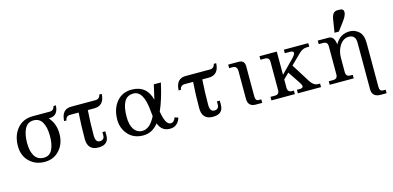

<svg xmlns="http://www.w3.org/2000/svg" viewBox="-84 -1276 4194 2048"><g transform="rotate(-15 2013.0 -251.5)"><path d="M270 -37.6Q334 -37.6 363 -94.2Q392.1 -150.9 392.1 -244.6Q392.1 -341.3 360.8 -396.2Q329.6 -451.2 265.6 -451.2Q198.7 -451.2 167.7 -391.4Q136.7 -331.5 136.7 -236.3Q136.7 -139.6 170.7 -88.6Q204.6 -37.6 270 -37.6ZM427.7 -429.7 433.6 -422.9Q496.1 -349.6 496.1 -241.7Q496.1 -134.3 432.9 -63.2Q369.6 7.8 269 7.8Q167.5 7.8 100.6 -56.9Q33.7 -121.6 33.7 -228.5Q33.7 -346.2 97.7 -421.1Q161.6 -496.1 269 -496.1H457.5Q500 -496.1 511.7 -543.9H537.6Q531.7 -429.7 435.5 -429.7Z M861.3 7.8Q742.2 7.8 742.2 -119.1Q742.2 -263.2 752 -407.2H659.2Q611.8 -407.2 605 -358.9H579.1Q585 -488.3 690.9 -488.3H961.4Q1003.9 -488.3 1015.6 -536.1H1041.5Q1035.6 -407.2 924.8 -407.2H853.5Q843.8 -269.5 843.8 -131.3Q843.8 -53.2 891.1 -53.2Q943.4 -53.2 943.4 -106.9V-140.1H975.1V-94.7Q975.1 7.8 861.3 7.8Z M1525.4 -80.6Q1457 7.3 1357.4 7.3Q1252 7.3 1190.9 -62Q1129.9 -131.3 1129.9 -227.1Q1129.9 -231.9 1130.4 -236.3Q1132.8 -349.1 1194.6 -423.1Q1256.3 -497.1 1359.4 -497.1Q1524.9 -497.1 1567.9 -330.6Q1586.9 -407.7 1604.5 -490.2H1682.6Q1642.6 -308.1 1590.3 -192.4Q1615.2 -42 1671.4 -42Q1710.4 -42 1727.1 -92.8L1765.6 -79.6Q1736.3 12.2 1649.9 12.2Q1558.6 12.2 1525.4 -80.6ZM1234.4 -229Q1234.4 -140.6 1267.8 -91.3Q1301.3 -42 1360.4 -42Q1443.4 -42 1504.9 -165.5Q1501.5 -190.9 1499 -220.2Q1481 -452.1 1368.2 -452.1Q1298.3 -452.1 1266.4 -395.5Q1234.4 -338.9 1234.4 -229Z M2125.5 7.8Q2006.3 7.8 2006.3 -119.1Q2006.3 -263.2 2016.1 -407.2H1923.3Q1876 -407.2 1869.1 -358.9H1843.3Q1849.1 -488.3 1955.1 -488.3H2225.6Q2268.1 -488.3 2279.8 -536.1H2305.7Q2299.8 -407.2 2189 -407.2H2117.7Q2107.9 -269.5 2107.9 -131.3Q2107.9 -53.2 2155.3 -53.2Q2207.5 -53.2 2207.5 -106.9V-140.1H2239.3V-94.7Q2239.3 7.8 2125.5 7.8Z M2670.4 0H2599.6Q2513.7 0 2513.7 -87.9V-390.1Q2513.7 -449.2 2464.8 -449.2H2425.3V-488.3H2540.5Q2606.4 -488.3 2606.4 -419.9V-87.9Q2606.4 -39.1 2640.6 -39.1H2670.4Z M3319.8 0H3064V-39.1H3096.2Q3131.8 -39.1 3131.8 -61Q3131.8 -75.7 3115.7 -100.1L3022.5 -239.7L2961.9 -180.2V-87.9Q2961.9 -39.1 3010.7 -39.1H3030.8V0H2772V-39.1H2820.3Q2869.1 -39.1 2869.1 -87.9V-400.4Q2869.1 -449.2 2820.3 -449.2H2771V-488.3H2961.9V-231.9L3099.1 -371.1Q3136.2 -409.2 3136.2 -428.7Q3136.2 -449.2 3095.7 -449.2H3040V-488.3H3310.1V-449.2H3281.7Q3236.8 -449.2 3196.8 -410.6L3085 -300.8L3211.9 -98.1Q3249 -39.1 3298.8 -39.1H3319.8Z M3744.1 -442.4Q3684.1 -442.4 3643.6 -382.8Q3605.5 -324.2 3605.5 -245.6V-87.9Q3605.5 -39.1 3654.3 -39.1H3680.7V0H3415.5V-39.1H3463.9Q3512.7 -39.1 3512.7 -87.9V-400.4Q3512.7 -449.2 3463.9 -449.2H3414.6V-488.3H3534.2Q3594.7 -488.3 3605.5 -395.5Q3659.2 -495.6 3767.6 -495.6Q3824.7 -495.6 3868.2 -455.8Q3911.6 -416 3911.6 -328.6V156.2Q3911.6 205.1 3950.7 205.1H3978.5V244.1H3913.6Q3818.8 244.1 3818.8 156.2V-356.4Q3818.8 -442.4 3744.1 -442.4ZM3608.9 -522.9 3631.3 -664.1Q3644 -746.6 3697.8 -746.6H3725.6Q3748 -746.6 3758.5 -736.6Q3769 -726.6 3769 -707.5Q3769 -671.9 3720.7 -607.9L3656.7 -522.9Z"/></g></svg>

Font: Munson
Style: Regular
Weight: 400
Designer: Paul James MIller
Foundry: High-Logic / Made with FontCreator
Version: Version 2.10;May 5, 2019;FontCreator 11.5.0.2430 64-bit